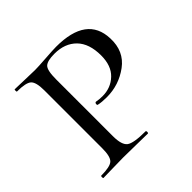

<svg xmlns="http://www.w3.org/2000/svg" viewBox="-127 -594 716 716"><g transform="rotate(-45 231.0 -235.5)"><path d="M170 -85Q170 -39 188 -25.5Q206 -12 269 -12Q272 -12 272 -6Q272 0 269 0Q252 0 209 -1Q166 -2 140 -2Q120 -2 84 -1Q48 0 35 0Q33 0 33 -6Q33 -12 35 -12Q82 -12 96 -25Q110 -38 110 -81V-387Q110 -430 96 -443Q82 -456 35 -456Q33 -456 33 -462Q33 -468 35 -468Q48 -468 83.5 -466.5Q119 -465 139 -465Q156 -465 198 -468Q240 -471 256 -471Q417 -471 421 -350Q424 -280 372.5 -242Q321 -204 257 -204Q230 -204 213 -208Q211 -208 210.5 -211.5Q210 -215 211.5 -218Q213 -221 216 -221Q231 -218 248 -218Q292 -218 322 -246.5Q352 -275 352 -329Q352 -392 320 -424.5Q288 -457 233 -457Q196 -457 183 -445Q170 -433 170 -385Z"/></g></svg>

Font: Cormorant SC
Style: Regular
Weight: 400
Designer: Christian Thalmann (Catharsis Fonts)
Version: Version 1.000;PS 002.000;hotconv 1.0.88;makeotf.lib2.5.64775